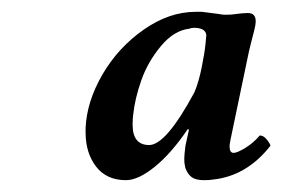

<svg xmlns="http://www.w3.org/2000/svg" viewBox="-20 -662 475 323"><path d="M307.1 -506.8Q314.5 -524.4 319.3 -548.6Q324.2 -572.8 325.7 -587.9L327.1 -603Q325.7 -615.2 306.2 -615.2Q301.8 -615.2 298.8 -613.8Q272.5 -610.8 250.5 -584.2Q228.5 -557.6 217.8 -527.1Q207 -496.6 204.1 -469.2Q203.1 -463.4 203.1 -452.1Q203.1 -418 231 -418Q259.3 -418 307.1 -506.8ZM397 -640.1Q410.2 -640.1 410.2 -626Q410.2 -621.1 408 -612.1Q405.8 -603 402.3 -589.8Q398.9 -576.7 397 -566.9L371.1 -442.9Q366.2 -420.9 366.2 -416Q366.2 -404.8 373 -404.8Q378.9 -404.8 392.6 -413.1Q406.2 -421.4 417 -434.1Q422.9 -434.1 428 -428.2Q433.1 -422.4 435.1 -417Q395 -365.7 337.9 -359.9Q333 -358.9 323.2 -358.9Q309.6 -358.9 302.7 -363.8Q295.9 -368.7 292 -378.9Q292 -379.4 291.5 -381.1Q291 -382.8 291 -383.8Q290 -386.7 290 -395Q290 -401.4 292 -417L297.9 -443.8L295.9 -444.8Q268.1 -403.8 240.2 -381.3Q212.4 -358.9 191.9 -358.9Q159.2 -358.9 141.6 -381.8Q124 -404.8 124 -439V-446.8Q126 -491.2 152.3 -536.6Q178.7 -582 221.7 -612.1Q264.6 -642.1 309.1 -642.1H319.8Q323.7 -641.6 350.1 -638.2Q353 -637.2 359.9 -637.2Q370.1 -637.2 375 -638.2Q388.7 -640.1 397 -640.1Z"/></svg>

Font: Common Serif
Style: Bold Italic
Weight: 700
Italic angle: -12°
Designer: Philipp H. Poll, Khaled Hosny
Foundry: Stefan Peev, Context Ltd.
Version: Version 1.026